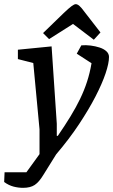

<svg xmlns="http://www.w3.org/2000/svg" viewBox="-87 -732 544 923"><path d="M24 171Q1 171 -22 165Q-45 159 -67 143L-65 96H40L103 9V-110L73 -429L-1 -448V-493L161 -509L186 -137V-79H191Q226 -130 252.5 -173.5Q279 -217 298.5 -257.5Q318 -298 331.5 -339.5Q345 -381 353 -428L282 -474L304 -514Q326 -516 349 -513Q372 -510 392 -503.5Q412 -497 424.5 -485.5Q437 -474 437 -458Q437 -428 420.5 -379Q404 -330 372 -268Q340 -206 293 -135Q246 -64 183 10L122 108Q101 143 80 157Q59 171 24 171ZM364 -541 264 -617 149 -544 120 -573 219 -669Q243 -692 256.5 -702Q270 -712 277 -712Q285 -712 294.5 -704Q304 -696 320 -674L396 -576Z"/></svg>

Font: Faustina Medium
Style: Italic
Weight: 500
Italic angle: -8°
Designer: Alfonso Garcia
Foundry: http://www.omnibus-type.com
Version: Version 1.200